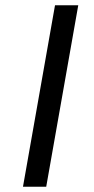

<svg xmlns="http://www.w3.org/2000/svg" viewBox="-20 -706 354 726"><path d="M66.9 0 188 -686H275.9L154.8 0Z"/></svg>

Font: Archivo Expanded Light
Style: Italic
Weight: 300
Width: 7
Italic angle: -10°
Designer: Hector Gatti
Foundry: Omnibus-Type
Version: Version 2.001